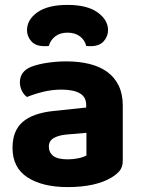

<svg xmlns="http://www.w3.org/2000/svg" viewBox="-20 -746 575 782"><path d="M256 -97Q278 -97 299.5 -101.5Q321 -106 332 -113V-205L250 -198Q218 -195 198.5 -183.5Q179 -172 179 -149Q179 -125 197 -111Q215 -97 256 -97ZM250 -496Q302 -496 344.5 -485.5Q387 -475 417 -453Q447 -431 463.5 -397Q480 -363 480 -317V-91Q480 -65 466.5 -49.5Q453 -34 434 -23Q403 -4 358 6Q313 16 256 16Q153 16 92 -23.5Q31 -63 31 -144Q31 -213 72 -249Q113 -285 198 -294L331 -308V-319Q331 -351 305 -366Q279 -381 230 -381Q192 -381 155.5 -372Q119 -363 90 -351Q78 -359 69.5 -375.5Q61 -392 61 -411Q61 -455 107 -474Q136 -485 174.5 -490.5Q213 -496 250 -496ZM255 -613Q224 -613 204.5 -597.5Q185 -582 179 -559Q174 -558 170 -558Q166 -558 161 -558Q125 -558 107.5 -578Q90 -598 90 -623Q90 -666 132.5 -696Q175 -726 255 -726Q335 -726 377.5 -695.5Q420 -665 420 -623Q420 -598 402.5 -578Q385 -558 349 -558Q344 -558 340 -558Q336 -558 331 -559Q326 -582 306 -597.5Q286 -613 255 -613Z"/></svg>

Font: Baloo Paaji 2
Style: Bold
Weight: 700
Designer: Shuchita Grover, Noopur Datye and Ek Type
Foundry: Ek Type
Version: Version 1.640;hotconv 1.0.111;makeotfexe 2.5.65597; ttfautoh